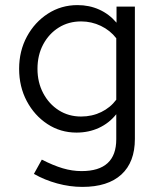

<svg xmlns="http://www.w3.org/2000/svg" viewBox="-20 -514 640 753"><path d="M303 219Q254 219 204.5 205.5Q155 192 113 168L144 112Q189 135 226 146Q263 157 300 157Q436 157 436 32V-66Q408 -31 368 -12.5Q328 6 280 6Q217 6 166 -27.5Q115 -61 85 -117.5Q55 -174 55 -244Q55 -314 85.5 -370.5Q116 -427 168 -460.5Q220 -494 284 -494Q330 -494 369 -476.5Q408 -459 437 -425V-488H509V31Q509 122 456 170.5Q403 219 303 219ZM298 -57Q341 -57 377 -74.5Q413 -92 436 -123V-364Q412 -395 375.5 -412.5Q339 -430 298 -430Q249 -430 210.5 -406Q172 -382 149.5 -340Q127 -298 127 -244Q127 -191 149.5 -148.5Q172 -106 210.5 -81.5Q249 -57 298 -57Z"/></svg>

Font: Red Hat Mono
Style: Regular
Weight: 400
Designer: Pentagram, MCKL
Foundry: Pentagram, MCKL
Version: Version 1.023